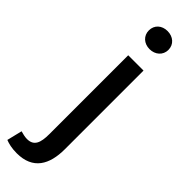

<svg xmlns="http://www.w3.org/2000/svg" viewBox="-390 -786 1020 1020"><g transform="rotate(45 120.0 -276.0)"><path d="M37 237C159 237 203 156 203 41V-550H88V43C88 108 74 145 22 145C5 145 -12 140 -27 136L-48 222C-28 230 0 237 37 237ZM145 -653C187 -653 219 -681 219 -721C219 -762 187 -789 145 -789C103 -789 72 -762 72 -721C72 -681 103 -653 145 -653Z"/></g></svg>

Font: Genne Gothic Medium
Style: Regular
Weight: 500
Designer: Ryoko NISHIZUKA (kana & ideographs); Paul D. Hunt (Latin, Greek & Cyrillic); Wenlong ZHANG (bopomofo); Sandoll Communica
Foundry: Adobe Systems Incorporated
Version: Version 1.004;PS 1.004;hotconv 16.6.51;makeotf.lib2.5.65220